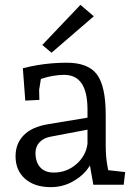

<svg xmlns="http://www.w3.org/2000/svg" viewBox="-20 -760 557 790"><path d="M189 10Q122 10 83 -24.5Q44 -59 44 -117Q44 -169 77.5 -203.5Q111 -238 178 -249L353 -278V-229L190 -198Q160 -193 143 -175Q126 -157 126 -131Q126 -93 145.5 -71.5Q165 -50 201 -50Q254 -50 293.5 -84Q333 -118 340 -168V-309Q340 -381 316 -416.5Q292 -452 244 -452Q223 -452 199 -448Q175 -444 154 -437Q133 -430 122 -422L153 -465L141 -390L142 -349L84 -346L74 -479Q104 -487 134 -492Q164 -497 194 -499.5Q224 -502 254 -502Q343 -502 379 -453.5Q415 -405 415 -287V-164Q415 -119 420.5 -85.5Q426 -52 430 -33L397 -63L495 -52L489 0H364L344 -113L362 -116Q360 -88 335.5 -58.5Q311 -29 272.5 -9.5Q234 10 189 10ZM192 -543 154 -575 311 -740 366 -693Z"/></svg>

Font: Andada Pro
Style: Regular
Weight: 400
Designer: Carolina Giovagnoli
Foundry: Huerta Tipografica
Version: Version 3.003